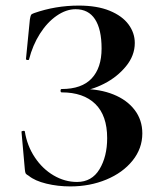

<svg xmlns="http://www.w3.org/2000/svg" viewBox="-20 -656 583 688"><path d="M364 -161Q364 -242 321.5 -283.5Q279 -325 201 -325Q197 -325 197 -331Q197 -337 201 -337Q273 -337 308.5 -375Q344 -413 344 -482Q344 -551 320.5 -587Q297 -623 251 -623Q217 -623 183 -599.5Q149 -576 123 -535Q97 -494 84 -443Q83 -440 78 -441Q73 -442 73 -444L87 -586Q89 -598 91 -602Q93 -606 102 -609Q179 -636 262 -636Q328 -636 373 -617.5Q418 -599 440.5 -568.5Q463 -538 463 -502Q463 -457 431.5 -418.5Q400 -380 353 -356Q306 -332 263 -329L277 -337Q338 -337 386.5 -317.5Q435 -298 462.5 -262Q490 -226 490 -178Q490 -124 455 -80.5Q420 -37 361 -12.5Q302 12 232 12Q187 12 146 2Q105 -8 83 -26Q74 -31 72 -34.5Q70 -38 69 -49L57 -184Q57 -186 62.5 -187Q68 -188 69 -185Q77 -134 104.5 -92.5Q132 -51 172 -27.5Q212 -4 256 -4Q309 -4 336.5 -49.5Q364 -95 364 -161Z"/></svg>

Font: Cormorant Garamond
Style: Bold
Weight: 700
Designer: Christian Thalmann (Catharsis Fonts)
Foundry: Catharsis Fonts
Version: Version 4.000